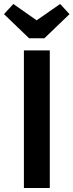

<svg xmlns="http://www.w3.org/2000/svg" viewBox="-51 -944 369 964"><path d="M251 -924 298 -873 172 -752H95L-31 -873L16 -924L133 -842ZM199 -691V0H69V-691Z"/></svg>

Font: Fira Sans Condensed Medium
Style: Regular
Weight: 500
Width: 3
Designer: Carrois Corporate & Edenspiekermann AG
Foundry: Carrois Corporate GbR & Edenspiekermann AG
Version: Version 4.203;PS 004.203;hotconv 1.0.88;makeotf.lib2.5.64775